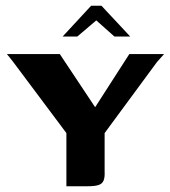

<svg xmlns="http://www.w3.org/2000/svg" viewBox="-20 -648 592 668"><path d="M211 0V-185L24 -435L4 -460H188L311 -275L430 -460H551L526 -432L344 -185V-51Q345 -30 340 -19Q335 -8 322 -4Q309 0 285 0ZM198 -521 297 -628H333L433 -521H378L315 -577L249 -521Z"/></svg>

Font: Genos Thin SemiBold
Style: Regular
Weight: 600
Version: Version 1.010